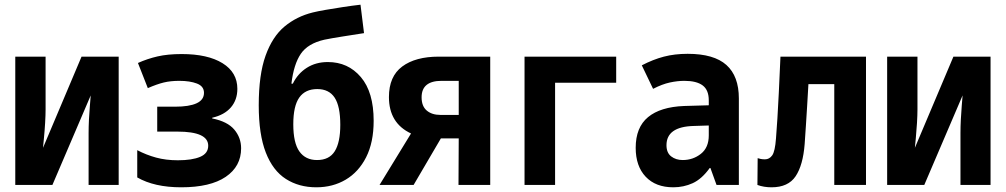

<svg xmlns="http://www.w3.org/2000/svg" viewBox="-20 -787 4280 817"><path d="M45 0V-546H174V-321Q174 -298 172 -264Q170 -230 167 -199.5Q164 -169 163 -158L327 -546H485V0H357V-221Q357 -247 358.5 -278Q360 -309 362.5 -337.5Q365 -366 366 -381L203 0Z M751 10Q637 10 564 -32V-148Q602 -128 644 -116.5Q686 -105 737 -105Q797 -105 831.5 -119.5Q866 -134 866 -167Q866 -227 735 -227H649V-333H725Q785 -333 816.5 -347.5Q848 -362 848 -392Q848 -420 818 -431.5Q788 -443 743 -443Q706 -443 677 -436Q648 -429 609 -412L567 -519Q607 -537 650.5 -547Q694 -557 753 -557Q864 -557 927 -518Q990 -479 990 -409Q990 -362 962.5 -330Q935 -298 883 -286V-283Q948 -270 977 -235.5Q1006 -201 1006 -156Q1006 -79 940.5 -34.5Q875 10 751 10Z M1326 10Q1252 10 1196.5 -25.5Q1141 -61 1111 -138Q1081 -215 1081 -339Q1081 -469 1110 -550Q1139 -631 1190.5 -674Q1242 -717 1311 -734Q1331 -739 1365.5 -745Q1400 -751 1439.5 -757Q1479 -763 1514 -767L1529 -646Q1484 -639 1436.5 -631.5Q1389 -624 1360 -618Q1290 -602 1260 -558Q1230 -514 1220 -431H1226Q1247 -474 1285.5 -498.5Q1324 -523 1375 -523Q1461 -523 1515.5 -459Q1570 -395 1570 -273Q1570 -181 1538 -118Q1506 -55 1451 -22.5Q1396 10 1326 10ZM1329 -106Q1381 -106 1404.5 -143.5Q1428 -181 1428 -256Q1428 -335 1404 -371.5Q1380 -408 1330 -408Q1279 -408 1253.5 -372Q1228 -336 1228 -258Q1228 -179 1254 -142.5Q1280 -106 1329 -106Z M1595 0 1729 -219Q1635 -263 1635 -374Q1635 -462 1691.5 -504Q1748 -546 1847 -546H2066V0H1931L1932 -198H1856L1740 0ZM1854 -298H1932V-443H1859Q1774 -443 1774 -373Q1774 -335 1796 -316.5Q1818 -298 1854 -298Z M2212 0V-546H2602V-435H2342V0Z M2845 10Q2770 10 2727.5 -35Q2685 -80 2685 -158Q2685 -245 2737.5 -288.5Q2790 -332 2891 -336L2996 -339V-360Q2996 -404 2970 -423.5Q2944 -443 2892 -443Q2863 -443 2830.5 -436Q2798 -429 2759 -409L2711 -509Q2759 -534 2805 -546Q2851 -558 2906 -558Q3018 -558 3071 -510.5Q3124 -463 3124 -368V0H3029L3003 -72H3000Q2966 -25 2927.5 -7.5Q2889 10 2845 10ZM2885 -106Q2929 -106 2962.5 -132.5Q2996 -159 2996 -211V-253L2932 -251Q2816 -248 2816 -169Q2816 -137 2836 -121.5Q2856 -106 2885 -106Z M3263 10Q3230 10 3203 0L3204 -114Q3210 -112 3217.5 -110.5Q3225 -109 3235 -109Q3254 -109 3266 -126Q3278 -143 3282 -198Q3285 -237 3288 -283Q3291 -329 3294 -392.5Q3297 -456 3301 -546H3665V0H3530V-429H3420Q3417 -377 3414.5 -335.5Q3412 -294 3409.5 -255.5Q3407 -217 3404 -174Q3397 -84 3365.5 -37Q3334 10 3263 10Z M3755 0V-546H3884V-321Q3884 -298 3882 -264Q3880 -230 3877 -199.5Q3874 -169 3873 -158L4037 -546H4195V0H4067V-221Q4067 -247 4068.5 -278Q4070 -309 4072.5 -337.5Q4075 -366 4076 -381L3913 0Z"/></svg>

Font: Noto Sans Mono Condensed
Style: Bold
Weight: 700
Width: 3
Designer: Monotype Design Team
Foundry: Monotype Imaging Inc.
Version: Version 2.014